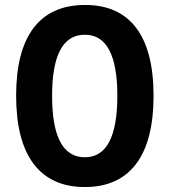

<svg xmlns="http://www.w3.org/2000/svg" viewBox="-20 -744 683 774"><path d="M322 10Q186 10 115.5 -83.5Q45 -177 45 -358Q45 -539 115.5 -631.5Q186 -724 323 -724Q459 -724 529 -631.5Q599 -539 599 -358Q599 -176 528.5 -83Q458 10 322 10ZM322 -110Q453 -110 453 -358Q453 -604 322 -604Q190 -604 190 -358Q190 -110 322 -110Z"/></svg>

Font: Noto Sans Condensed
Style: Bold
Weight: 700
Width: 3
Designer: Monotype Design Team
Foundry: Monotype Imaging Inc.
Version: Version 2.013; ttfautohint (v1.8.4.7-5d5b)